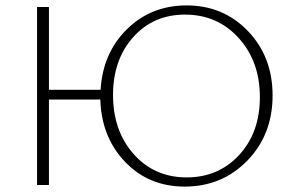

<svg xmlns="http://www.w3.org/2000/svg" viewBox="-20 -684 1087 710"><path d="M670 -664Q806 -664 897 -569Q988 -474 988 -331Q988 -186 894.5 -90Q801 6 663 6Q530 6 442.5 -85.5Q355 -177 351 -316H161V0H117V-658H161V-352H352Q360 -488 449.5 -576Q539 -664 670 -664ZM670 -28Q788 -28 864.5 -111Q941 -194 941 -325Q941 -457 862.5 -543.5Q784 -630 664 -630Q547 -630 472.5 -546.5Q398 -463 398 -333Q398 -200 474.5 -114Q551 -28 670 -28Z"/></svg>

Font: EauTestSC Light
Style: Regular
Weight: 300
Designer: Christian Thalmann (Catharsis Fonts)
Version: Version 0.001;PS 000.001;hotconv 1.0.88;makeotf.lib2.5.64775